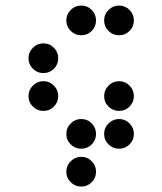

<svg xmlns="http://www.w3.org/2000/svg" viewBox="-20 -689 587 694"><path d="M327.1 -615.2Q327.1 -592.8 311.5 -577.1Q295.9 -561.5 273.4 -561.5Q251.5 -561.5 235.6 -577.1Q219.7 -592.8 219.7 -615.2Q219.7 -637.2 235.6 -653.1Q251.5 -668.9 273.4 -668.9Q295.9 -668.9 311.5 -653.1Q327.1 -637.2 327.1 -615.2ZM463.9 -615.2Q463.9 -592.8 448.2 -577.1Q432.6 -561.5 410.2 -561.5Q388.2 -561.5 372.3 -577.1Q356.4 -592.8 356.4 -615.2Q356.4 -637.2 372.3 -653.1Q388.2 -668.9 410.2 -668.9Q432.6 -668.9 448.2 -653.1Q463.9 -637.2 463.9 -615.2ZM190.4 -478.5Q190.4 -456.1 174.8 -440.4Q159.2 -424.8 136.7 -424.8Q114.7 -424.8 98.9 -440.4Q83 -456.1 83 -478.5Q83 -500.5 98.9 -516.4Q114.7 -532.2 136.7 -532.2Q159.2 -532.2 174.8 -516.4Q190.4 -500.5 190.4 -478.5ZM190.4 -341.8Q190.4 -319.3 174.8 -303.7Q159.2 -288.1 136.7 -288.1Q114.7 -288.1 98.9 -303.7Q83 -319.3 83 -341.8Q83 -363.8 98.9 -379.6Q114.7 -395.5 136.7 -395.5Q159.2 -395.5 174.8 -379.6Q190.4 -363.8 190.4 -341.8ZM327.1 -205.1Q327.1 -182.6 311.5 -167Q295.9 -151.4 273.4 -151.4Q251.5 -151.4 235.6 -167Q219.7 -182.6 219.7 -205.1Q219.7 -227.1 235.6 -242.9Q251.5 -258.8 273.4 -258.8Q295.9 -258.8 311.5 -242.9Q327.1 -227.1 327.1 -205.1ZM463.9 -205.1Q463.9 -182.6 448.2 -167Q432.6 -151.4 410.2 -151.4Q388.2 -151.4 372.3 -167Q356.4 -182.6 356.4 -205.1Q356.4 -227.1 372.3 -242.9Q388.2 -258.8 410.2 -258.8Q432.6 -258.8 448.2 -242.9Q463.9 -227.1 463.9 -205.1ZM327.1 -68.4Q327.1 -45.9 311.5 -30.3Q295.9 -14.6 273.4 -14.6Q251.5 -14.6 235.6 -30.3Q219.7 -45.9 219.7 -68.4Q219.7 -90.3 235.6 -106.2Q251.5 -122.1 273.4 -122.1Q295.9 -122.1 311.5 -106.2Q327.1 -90.3 327.1 -68.4ZM463.9 -341.8Q463.9 -319.3 448.2 -303.7Q432.6 -288.1 410.2 -288.1Q388.2 -288.1 372.3 -303.7Q356.4 -319.3 356.4 -341.8Q356.4 -363.8 372.3 -379.6Q388.2 -395.5 410.2 -395.5Q432.6 -395.5 448.2 -379.6Q463.9 -363.8 463.9 -341.8Z"/></svg>

Font: DatDot
Style: Regular
Weight: 400
Designer: GGBot
Version: 1.00